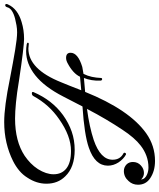

<svg xmlns="http://www.w3.org/2000/svg" viewBox="60 -792 776 937"><g transform="rotate(-90 448.5 -324.0)"><path d="M185 -348Q100 -348 56 -394Q20 -430 20 -486Q20 -534 49 -578Q63 -601 84 -618.5Q105 -636 131 -649Q173 -670 220.5 -681Q268 -692 321 -692Q359 -692 412 -685Q465 -678 533 -664Q616 -648 673 -638.5Q730 -629 759 -629Q776 -629 793 -632Q810 -635 826 -639Q875 -652 881 -677Q884 -687 891 -687Q897 -687 897 -681Q897 -677 894 -672Q873 -626 809 -607Q770 -595 726 -595Q710 -595 659 -601Q608 -607 522 -620Q463 -630 416.5 -634.5Q370 -639 338 -639Q227 -639 156 -592Q137 -579 120.5 -563Q104 -547 91 -527Q66 -487 66 -451Q66 -411 94.5 -388.5Q123 -366 180 -366Q253 -366 335 -424Q370 -448 398 -479Q426 -510 448 -550Q452 -557 461 -557Q470 -557 467 -549Q428 -458 355 -405Q316 -377 274 -362.5Q232 -348 185 -348ZM131 44Q81 44 46 20Q15 -1 15 -39Q15 -66 33 -85Q53 -108 82 -108Q101 -108 115 -94Q126 -82 126 -64Q126 -40 109 -25Q93 -10 72 -10Q54 -10 40 -24Q43 -3 67 6Q82 12 99 12Q129 12 156 2Q183 -8 206 -26Q244 -55 284 -116Q308 -152 333.5 -195Q359 -238 385 -288Q296 -276 233 -255Q137 -222 137 -163Q137 -126 168 -110Q173 -107 170 -101Q167 -96 162 -98Q141 -109 124 -134Q108 -159 108 -186Q108 -249 196 -279Q259 -301 397 -310L445 -403Q492 -495 548.5 -540Q605 -585 666 -585Q683 -585 701 -582Q708 -580 708 -577Q708 -572 702 -572Q697 -572 691 -573Q685 -574 680 -574Q579 -574 515 -414Q508 -398 498.5 -373.5Q489 -349 476 -316Q517 -319 542 -322Q558 -356 607 -382Q621 -390 634 -390Q659 -390 659 -368Q659 -332 590 -311Q576 -308 556 -305Q546 -285 541.5 -264Q537 -243 536 -220Q536 -214 530 -214Q524 -215 523 -221Q522 -244 525.5 -265Q529 -286 536 -303Q527 -302 468 -297Q381 -81 266 1Q205 44 131 44Z"/></g></svg>

Font: Carattere
Style: Regular
Weight: 400
Designer: Robert E. Leuschke
Foundry: Robert E. Leuschke
Version: Version 1.010; ttfautohint (v1.8.3)